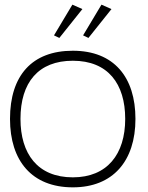

<svg xmlns="http://www.w3.org/2000/svg" viewBox="-20 -791 638 825"><path d="M235 -628 334 -752 291 -771 212 -639ZM360 -628 459 -752 416 -771 337 -639ZM293 14C465 14 562 -99 562 -280C562 -459 470 -573 293 -573C118 -573 23 -467 23 -280C23 -100 117 14 293 14ZM293 -29C141 -29 68 -131 68 -280C68 -437 145 -530 293 -530C444 -530 518 -431 518 -280C518 -129 441 -29 293 -29Z"/></svg>

Font: OSH Darker Grotesque
Style: Regular
Weight: 400
Designer: Gabriel Lam
Foundry: TypeRant
Version: Version 1.000;Glyphs 3.1.1 (3148)